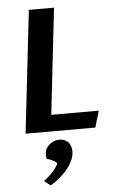

<svg xmlns="http://www.w3.org/2000/svg" viewBox="-65 -759 692 1116"><g transform="rotate(-5 280.5 -201.0)"><path d="M65.4 0 147 -715.3H293.9L223.6 -96.2H501L472.2 0ZM148.4 283.7Q162.1 273.4 175.8 261.2Q189.5 249 200.9 236.1Q212.4 223.1 221.2 210.7Q230 198.2 234.4 187.5Q224.6 177.2 208.5 168.9Q192.4 160.6 175.8 156.7Q173.8 151.9 172.9 144.8Q171.9 137.7 171.9 130.9Q171.9 114.7 178.7 100.3Q185.5 85.9 197.5 75.2Q209.5 64.5 225.1 58.1Q240.7 51.8 258.3 51.8Q272.9 51.8 285.4 56.6Q297.9 61.5 307.4 70.8Q316.9 80.1 322.3 94Q327.6 107.9 327.6 125.5Q327.6 147.5 318.4 171.4Q309.1 195.3 291 219.7Q272.9 244.1 246.1 267.8Q219.2 291.5 184.6 312.5Z"/></g></svg>

Font: Proza Libre
Style: SemiBold Italic
Weight: 600
Designer: Jasper de Waard
Foundry: Jasper de Waard
Version: Version 1.000; ttfautohint (v1.4.1.8-43bc)